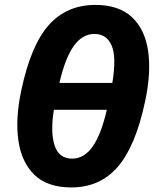

<svg xmlns="http://www.w3.org/2000/svg" viewBox="-20 -768 642 800"><path d="M277.5 13Q178 13 123.8 -39.2Q69.5 -91.5 56.5 -183.2Q43.5 -275 69 -392.5Q108.5 -579.5 183.2 -663.5Q258 -747.5 377.5 -747.5Q474.5 -747.5 529 -697.2Q583.5 -647 597 -556.5Q610.5 -466 584.5 -345Q545 -159 470.8 -73Q396.5 13 277.5 13ZM373.5 -626.5Q323.5 -626.5 287.8 -577Q252 -527.5 227.5 -422.5H448Q466 -530.5 445 -578.5Q424 -626.5 373.5 -626.5ZM280.5 -107Q331 -107 366.5 -158Q402 -209 425 -310.5H204.5Q189.5 -217 207.5 -162Q225.5 -107 280.5 -107Z"/></svg>

Font: Commissioner
Style: Bold Italic
Weight: 700
Italic angle: -12°
Designer: Kostas Bartsokas
Foundry: Kostas Bartsokas
Version: Version 1.000; ttfautohint (v1.8.3)